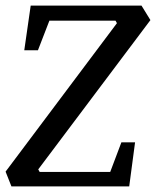

<svg xmlns="http://www.w3.org/2000/svg" viewBox="-26 -668 559 688"><path d="M15 0 -6 -53 393 -585 388 -594H151L110 -488H61L84 -648H481L513 -596L111 -61L116 -52H369L409 -158H458L437 0Z"/></svg>

Font: Faustina Light Medium
Style: Italic
Weight: 500
Italic angle: -8°
Version: Version 1.200